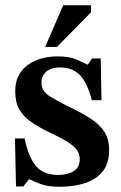

<svg xmlns="http://www.w3.org/2000/svg" viewBox="-20 -700 463 732"><path d="M41 11 37 -172H74Q89 -99 118 -66Q147 -33 202 -33Q238 -33 261 -47.5Q284 -62 284 -93Q284 -111 275 -125.5Q266 -140 242 -156Q218 -172 171 -194Q127 -215 97.5 -236Q68 -257 53 -284Q38 -311 38 -353Q38 -415 83 -450Q128 -485 202 -485Q244 -485 270.5 -473.5Q297 -462 313 -454H315L331 -477H364L367 -318H330Q311 -390 282 -416.5Q253 -443 210 -443Q175 -443 156.5 -427Q138 -411 138 -385Q138 -354 166 -335.5Q194 -317 251 -289Q295 -268 327.5 -246.5Q360 -225 378 -197.5Q396 -170 396 -128Q396 -75 370 -44.5Q344 -14 301.5 -1Q259 12 209 12Q164 12 139 3Q114 -6 94 -16H90L69 11ZM197 -521H152L221 -680H327V-653Z"/></svg>

Font: STIX Two Text SemiBold
Style: Regular
Weight: 600
Designer: Ross Mills, John Hudson & Paul Hanslow, Tiro Typeworks Ltd; with prior portions MicroPress Inc., and Coen Hoffman.
Foundry: Tiro Typeworks Ltd
Version: Version 2.13 b171